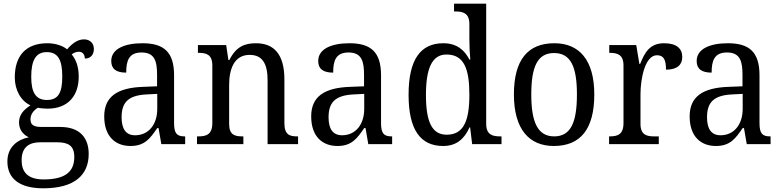

<svg xmlns="http://www.w3.org/2000/svg" viewBox="-20 -780 4229 1039"><path d="M214 239C382 239 460 168 460 53C460 -29 417 -93 306 -93H204C159 -93 145 -107 145 -134C145 -164 164 -184 185 -197C198 -194 222 -192 237 -192C351 -192 406 -265 406 -365C406 -423 390 -458 368 -486C380 -494 391 -500 407 -500C430 -500 439 -481 439 -463C473 -463 488 -487 488 -515C488 -543 470 -567 434 -567C392 -567 360 -532 343 -513C322 -531 282 -546 237 -546C118 -546 60 -476 60 -361C60 -294 92 -234 145 -210C105 -184 83 -157 83 -117C83 -74 110 -49 136 -37C75 -25 20 15 20 94C20 185 84 239 214 239ZM234 -239C174 -239 149 -279 149 -364C149 -454 174 -498 233 -498C294 -498 317 -456 317 -365C317 -278 295 -239 234 -239ZM216 191C126 191 97 147 97 87C97 9 147 -10 197 -10H289C349 -10 382 8 382 69C382 139 346 191 216 191Z M686 10C763 10 792 -30 831 -87H838L853 0H982V-42H979C937 -42 922 -58 922 -114V-373C922 -500 865 -546 751 -546C655 -546 582 -516 582 -450C582 -406 610 -387 663 -387C663 -451 677 -496 746 -496C819 -496 830 -446 830 -373V-313L754 -310C613 -305 544 -256 544 -150C544 -41 605 10 686 10ZM711 -48C661 -48 638 -83 638 -145C638 -223 671 -264 773 -269L831 -272V-191C831 -106 784 -48 711 -48Z M1046 0H1297V-42H1292C1252 -42 1220 -49 1220 -109V-320C1220 -406 1247 -483 1331 -483C1402 -483 1428 -432 1428 -346V0H1593V-42H1588C1547 -42 1519 -51 1519 -114V-350C1519 -487 1462 -546 1365 -546C1303 -546 1257 -527 1221 -455H1216L1204 -536H1051V-494H1056C1096 -494 1129 -485 1129 -426V-114C1129 -51 1095 -42 1054 -42H1046Z M1806 10C1883 10 1912 -30 1951 -87H1958L1973 0H2102V-42H2099C2057 -42 2042 -58 2042 -114V-373C2042 -500 1985 -546 1871 -546C1775 -546 1702 -516 1702 -450C1702 -406 1730 -387 1783 -387C1783 -451 1797 -496 1866 -496C1939 -496 1950 -446 1950 -373V-313L1874 -310C1733 -305 1664 -256 1664 -150C1664 -41 1725 10 1806 10ZM1831 -48C1781 -48 1758 -83 1758 -145C1758 -223 1791 -264 1893 -269L1951 -272V-191C1951 -106 1904 -48 1831 -48Z M2378 10C2451 10 2493 -29 2521 -91H2524L2535 0H2694V-42H2686C2645 -42 2611 -51 2611 -110V-760H2437V-718H2445C2485 -718 2520 -709 2520 -650V-566C2520 -532 2522 -490 2525 -458H2520C2493 -510 2451 -546 2379 -546C2257 -546 2191 -460 2191 -267C2191 -75 2257 10 2378 10ZM2397 -51C2317 -51 2285 -122 2285 -266C2285 -408 2317 -485 2396 -485C2491 -485 2520 -408 2520 -267C2520 -126 2489 -51 2397 -51Z M2977 10C3121 10 3196 -81 3196 -269C3196 -456 3114 -546 2980 -546C2836 -546 2761 -456 2761 -269C2761 -81 2843 10 2977 10ZM2979 -42C2889 -42 2855 -120 2855 -269C2855 -418 2888 -493 2978 -493C3069 -493 3102 -418 3102 -269C3102 -120 3070 -42 2979 -42Z M3276 0H3545V-42H3520C3480 -42 3446 -50 3446 -109V-270C3446 -353 3470 -481 3535 -481C3571 -481 3584 -458 3584 -403C3647 -403 3672 -431 3672 -472C3672 -518 3640 -546 3574 -546C3495 -546 3469 -495 3444 -434H3440L3423 -536H3277V-494H3280C3320 -494 3354 -485 3354 -426V-114C3354 -51 3321 -42 3279 -42H3276Z M3854 10C3931 10 3960 -30 3999 -87H4006L4021 0H4150V-42H4147C4105 -42 4090 -58 4090 -114V-373C4090 -500 4033 -546 3919 -546C3823 -546 3750 -516 3750 -450C3750 -406 3778 -387 3831 -387C3831 -451 3845 -496 3914 -496C3987 -496 3998 -446 3998 -373V-313L3922 -310C3781 -305 3712 -256 3712 -150C3712 -41 3773 10 3854 10ZM3879 -48C3829 -48 3806 -83 3806 -145C3806 -223 3839 -264 3941 -269L3999 -272V-191C3999 -106 3952 -48 3879 -48Z"/></svg>

Font: Noto Serif Armenian SemiCondensed
Style: Regular
Weight: 400
Width: 4
Designer: Monotype Design Team
Foundry: Monotype Imaging Inc.
Version: Version 2.008